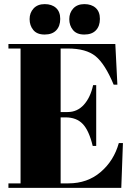

<svg xmlns="http://www.w3.org/2000/svg" viewBox="-20 -914 664 934"><path d="M21 -700H541L551 -502H533Q491 -603 445 -640.5Q399 -678 310 -678H275V-369H309Q356 -369 388 -404.5Q420 -440 433 -500H448V-204H431Q413 -279 382.5 -311Q352 -343 299 -343H275V-22H313Q405 -22 469.5 -77Q534 -132 558 -218H578L570 0H21V-22H80V-678H21ZM335 -768Q317 -790 317 -821Q317 -852 336.5 -873Q356 -894 390.5 -894Q425 -894 445.5 -875.5Q466 -857 466 -822Q466 -787 446.5 -766.5Q427 -746 390 -746Q353 -746 335 -768ZM142 -768Q124 -790 124 -821Q124 -852 143.5 -873Q163 -894 197.5 -894Q232 -894 252.5 -875.5Q273 -857 273 -822Q273 -787 253.5 -766.5Q234 -746 197 -746Q160 -746 142 -768Z"/></svg>

Font: Abril Fatface
Style: Regular
Weight: 400
Designer: Veronika Burian, Jos Scaglione
Foundry: TypeTogether
Version: Version 1.001